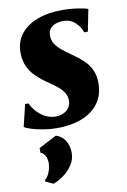

<svg xmlns="http://www.w3.org/2000/svg" viewBox="-97 -598 610 924"><g transform="rotate(-10 208.0 -136.0)"><path d="M378 -420.5H359.5Q353 -445.5 329.2 -468.5Q305.5 -491.5 268 -491.5Q249.5 -491.5 232.5 -485.5Q215.5 -479.5 205.2 -466.8Q195 -454 195 -434Q195 -412 205.5 -394.2Q216 -376.5 235.8 -360Q255.5 -343.5 282.5 -325Q312 -305 335 -283.5Q358 -262 371.5 -234.2Q385 -206.5 385 -167.5Q385 -123 367.8 -89.8Q350.5 -56.5 319.2 -34Q288 -11.5 245.2 -0.2Q202.5 11 151 11Q118.5 11 85.5 5.5Q52.5 0 27.8 -7.8Q3 -15.5 -6 -22.5L20 -130H36.5Q44.5 -111 61.8 -91.2Q79 -71.5 103 -58.2Q127 -45 156 -45Q175 -45 192 -52.5Q209 -60 219.8 -74.8Q230.5 -89.5 230.5 -110.5Q230.5 -131.5 220.2 -148Q210 -164.5 190.5 -181Q171 -197.5 141.5 -216.5Q116 -234 92.8 -256Q69.5 -278 55.2 -307.8Q41 -337.5 41 -378Q41 -429.5 69.8 -466.8Q98.5 -504 151 -524.2Q203.5 -544.5 275.5 -544.5Q300 -544.5 326 -541.8Q352 -539 372 -535Q392 -531 399 -527.5ZM88 271.5 51 254.5 51.5 246Q65.5 235 74.2 211.5Q83 188 82.5 165Q82 149.5 74.8 134.8Q67.5 120 52 113V91L139 45.5Q169 55 184.5 80.8Q200 106.5 200 139.5Q200.5 170 183.5 196.8Q166.5 223.5 140.5 243Q114.5 262.5 88 271.5Z"/></g></svg>

Font: Merriweather 72pt Black
Style: Italic
Weight: 900
Italic angle: -7.8°
Version: Version 2.101